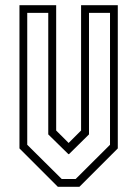

<svg xmlns="http://www.w3.org/2000/svg" viewBox="-20 -720 529 740"><path d="M203 0 55 -148V-700H196.5V-217L244.5 -169L292.5 -217V-700H434V-148L286 0ZM218 -30H271.5L404 -162V-670.5H323V-202L246 -126H243.5L166 -202V-670.5H85V-162Z"/></svg>

Font: Tourney Condensed Light
Style: Regular
Weight: 300
Width: 3
Designer: Tyler Finck
Foundry: Etcetera Type Co
Version: Version 1.010; ttfautohint (v1.8.3)